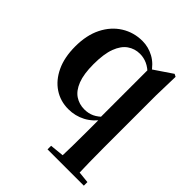

<svg xmlns="http://www.w3.org/2000/svg" viewBox="-221 -688 1083 1083"><g transform="rotate(45 320.0 -146.5)"><path d="M339.9 259.3V230.8L446.2 220.1H525.1L629.5 230.8V259.3ZM262.4 16.2Q198.6 16.2 148.4 -17.2Q98.2 -50.5 68.9 -112.7Q39.6 -174.8 39.6 -261.6Q39.6 -351.7 72.1 -416.5Q104.7 -481.3 161.1 -516.6Q217.5 -551.9 286.6 -551.9Q334.1 -551.9 377.5 -528.4Q420.9 -504.8 452 -455.5L457.8 -452.6L441.7 -436.8Q413.2 -465.9 385.6 -478.3Q358 -490.8 328 -490.8Q286.5 -490.8 253.7 -467.9Q220.9 -445.1 202.2 -395.5Q183.4 -345.8 183.4 -263.8Q183.4 -185.1 202.1 -137.4Q220.9 -89.6 253.4 -68.2Q285.9 -46.7 327.1 -46.7Q359.7 -46.7 385.9 -59Q412.2 -71.4 440 -100.1L453.6 -84H446.4Q410.1 -32.7 363.4 -8.3Q316.7 16.2 262.4 16.2ZM422.7 259.3Q424.7 201.1 425.6 142.3Q426.4 83.4 426.4 25V-68.1L423 -80.5V-463.1V-465.8L545.6 -548.8L561.4 -540.7L557.4 -388.8V25Q557.4 83.4 558.4 142.3Q559.4 201.1 561.4 259.3Z"/></g></svg>

Font: Noto Serif SC ExtraLight
Style: Regular
Weight: 200
Designer: Ryoko NISHIZUKA 西塚涼子 (kana & ideographs); Frank Grießhammer (Latin, Greek & Cyrillic); Wenlong ZHANG 张文龙 (bopomofo); San
Foundry: Adobe
Version: Version 2.002-H1;hotconv 1.1.0;makeotfexe 2.6.0